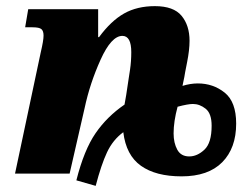

<svg xmlns="http://www.w3.org/2000/svg" viewBox="-20 -566 796 626"><path d="M229 22Q254 -77 291.5 -131.5Q329 -186 386 -225Q390 -244 400 -313L404 -339Q408 -366 408 -396Q408 -449 379 -449Q343 -449 308 -371.5Q273 -294 256 -214L207 0H29L113 -396Q122 -434 122 -450Q122 -465 115 -471Q108 -477 86 -477H62L72 -536H300V-445H303Q342 -498 384.5 -522Q427 -546 485 -546Q546 -546 572 -514.5Q598 -483 598 -433Q598 -403 590 -363Q582 -323 581 -315L575 -286Q601 -294 625 -294Q675 -294 712.5 -264Q750 -234 750 -163Q750 -83 704.5 -37Q659 9 572 9Q488 9 439.5 -25.5Q391 -60 382 -135Q348 -110 329 -69.5Q310 -29 292 40ZM670 -156Q670 -196 650.5 -211.5Q631 -227 609 -227Q593 -227 559 -218Q546 -170 546 -131Q546 -100 558 -78Q570 -56 597 -56Q623 -56 646.5 -78Q670 -100 670 -156Z"/></svg>

Font: Noto Serif NarrowBlack
Style: Italic
Weight: 900
Width: 4
Italic angle: -12°
Designer: Monotype Design Team
Foundry: Monotype Imaging Inc.
Version: Version 1.001